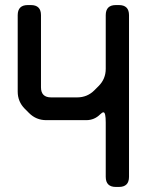

<svg xmlns="http://www.w3.org/2000/svg" viewBox="-20 -730 580 759"><path d="M163 -255H321Q353 -255 376 -278Q384 -286 389 -286Q398 -286 398 -246V-31Q398 9 438 9H450Q490 9 490 -31V-670Q490 -710 450 -710H438Q398 -710 398 -670V-458Q398 -418 370 -390L353 -373Q325 -345 285 -345H182Q142 -345 142 -385V-670Q142 -710 102 -710H90Q50 -710 50 -670V-368Q50 -328 78 -300L95 -283Q123 -255 163 -255Z"/></svg>

Font: WDXL Lubrifont JP N
Style: Regular
Weight: 400
Designer: [WDXL Lubrifont] Copyright 2020-2022 (c) NightFurySL2001, Skr-ZERO; [ZCOOL QingKe HuangYou] Copyright 2018-2022 (c) The 
Version: Version 2.001;hotconv 1.1.1;makeotfexe 2.6.0